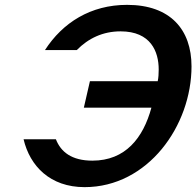

<svg xmlns="http://www.w3.org/2000/svg" viewBox="-20 -757 808 790"><path d="M165 -551H296C343 -599 403 -628 476 -628C601 -628 633 -544 633 -471C633 -454 632 -437 629 -423H350L325 -314H603C569 -189 496 -96 360 -96C275 -96 230 -132 210 -184H77C103 -74 186 13 328 13C589 13 768 -240 768 -484C768 -635 681 -737 503 -737C353 -737 238 -664 165 -551Z"/></svg>

Font: Perun SemiBold Italic
Style: Regular
Weight: 400
Italic angle: -12°
Foundry: Copyright (c) Stefan Peev, Context Ltd, 2016
Version: Version 1.026